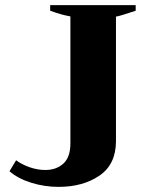

<svg xmlns="http://www.w3.org/2000/svg" viewBox="-20 -720 577 750"><path d="M17 -51 43 -94Q64 -78 95 -67Q126 -56 157 -56Q200 -56 227.5 -81Q255 -106 255 -160V-656Q223 -661 176 -678V-700H510V-678Q447 -657 433 -655V-169Q433 -78 368.5 -34Q304 10 209 10Q154 10 102.5 -6Q51 -22 17 -51Z"/></svg>

Font: Trirong ExtraBold
Style: Regular
Weight: 800
Designer: Katatrad Team
Foundry: CadsonDemak
Version: Version 1.001